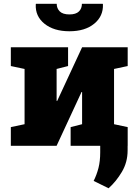

<svg xmlns="http://www.w3.org/2000/svg" viewBox="-20 -782 738 1030"><path d="M38.1 0V-100.1L111.8 -115.7V-412.1L38.1 -427.7V-528.3H345.2V-427.7L283.7 -412.1V-240.7L286.6 -240.2L420.4 -528.3H665V-427.7L591.8 -412.1V-115.7L665 -100.1V0H358.9V-100.1L420.4 -115.7V-288.6H417.5L283.7 0ZM352.5 -614.3Q268.6 -614.3 218.5 -654.8Q168.5 -695.3 171.9 -758.8L172.9 -761.7H284.2Q284.2 -737.3 300.5 -720.9Q316.9 -704.6 352.5 -704.6Q387.2 -704.6 403.3 -720.5Q419.4 -736.3 419.4 -761.7H531.2L532.2 -758.8Q534.7 -695.3 485.4 -654.8Q436 -614.3 352.5 -614.3ZM562.5 228 482.4 188.5Q499 155.3 508.3 118.9Q517.6 82.5 517.6 35.2V-91.3H665L664.6 24.9Q664.6 88.4 633.8 140.1Q603 191.9 562.5 228Z"/></svg>

Font: Roboto Slab Black
Style: Regular
Weight: 900
Designer: Google
Version: Version 2.000; ttfautohint (v1.8.1.43-b0c9)